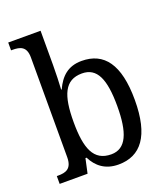

<svg xmlns="http://www.w3.org/2000/svg" viewBox="-140 -860 850 970"><g transform="rotate(-20 285.0 -375.0)"><path d="M331 10C451 10 519 -76 519 -269C519 -461 453 -546 333 -546C259 -546 218 -506 190 -445H187C189 -470 191 -540 191 -576V-760H17V-718H24C65 -718 99 -710 99 -650V-114C99 -51 65 -42 24 -42H17V0H167L184 -78H190C216 -26 260 10 331 10ZM314 -51C219 -51 190 -128 190 -269C190 -413 220 -486 313 -486C394 -486 425 -415 425 -270C425 -128 394 -51 314 -51Z"/></g></svg>

Font: Noto Serif Ethiopic SmCn
Style: Regular
Weight: 400
Width: 4
Designer: Monotype Design Team
Foundry: Monotype Imaging Inc.
Version: Version 2.102